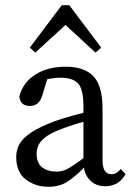

<svg xmlns="http://www.w3.org/2000/svg" viewBox="-20 -703 507 734"><path d="M165 11Q115 11 78.5 -17Q42 -45 42 -103Q42 -129 54 -151.5Q66 -174 98.5 -196Q131 -218 193 -241Q222 -251 261.5 -262Q301 -273 335 -279V-246Q304 -240 268.5 -228.5Q233 -217 212 -209Q171 -193 151 -176.5Q131 -160 125.5 -144.5Q120 -129 120 -115Q120 -79 141.5 -63Q163 -47 195 -47Q211 -47 225.5 -52Q240 -57 262 -72Q284 -87 322 -115L334 -69H308Q267 -27 237 -8Q207 11 165 11ZM382 9Q345 9 322 -16Q299 -41 299 -84V-294Q299 -362 278.5 -384Q258 -406 212 -406Q196 -406 175.5 -403Q155 -400 129 -390L166 -418L142 -339Q130 -298 95 -298Q57 -298 54 -334Q67 -387 114.5 -417.5Q162 -448 231 -448Q302 -448 337 -411.5Q372 -375 372 -288V-93Q372 -62 381 -49.5Q390 -37 406 -37Q418 -37 426.5 -43Q435 -49 442 -57L460 -37Q444 -11 425 -1Q406 9 382 9ZM345 -502 192 -643H269L115 -502L94 -521L216 -683H245L367 -521Z"/></svg>

Font: Lisu Bosa ExtraLight
Style: Regular
Weight: 200
Designer: David Morse, Annie Olsen, Victor Gaultney, Frank Grießhammer (Latin)
Foundry: SIL International
Version: Version 2.000